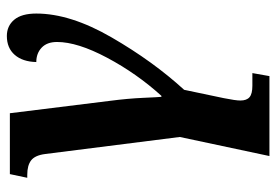

<svg xmlns="http://www.w3.org/2000/svg" viewBox="-146 -440 825 574"><g transform="rotate(-90 267.0 -152.5)"><path d="M145 -28 94 -431Q90 -461 75 -472.5Q60 -484 32 -484H23L34 -536H216L253 -237Q260 -183 262 -137.5Q264 -92 265 -83H268Q335 -157 382 -245.5Q429 -334 429 -395Q429 -425 412 -441Q395 -457 369 -457Q370 -498 390.5 -521.5Q411 -545 447 -545Q477 -545 495.5 -523Q514 -501 514 -457Q514 -355 442.5 -231.5Q371 -108 286 -15L261 104Q254 139 254 153Q254 172 264 180.5Q274 189 298 189H336L327 240H88Z"/></g></svg>

Font: Noto Serif Narrow
Style: Bold Italic
Weight: 700
Width: 4
Italic angle: -12°
Designer: Monotype Design Team
Foundry: Monotype Imaging Inc.
Version: Version 1.001